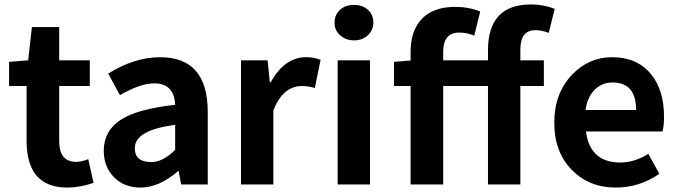

<svg xmlns="http://www.w3.org/2000/svg" viewBox="-20 -832 3057 866"><path d="M100 -196V-444H21V-553L107 -560L124 -710H247V-560H385V-444H247V-196Q247 -102 323 -102Q348 -102 378 -114L402 -7Q339 14 284 14Q100 14 100 -196Z M494 -33Q448 -80 448 -152Q448 -242 525 -292Q601 -341 770 -359Q766 -456 675 -456Q613 -456 521 -403L468 -500Q587 -574 702 -574Q917 -574 917 -327V0H797L786 -60H783Q697 14 614 14Q540 14 494 -33ZM770 -156V-269Q588 -245 588 -164Q588 -101 662 -101Q715 -101 770 -156Z M1067 -560H1187L1197 -461H1201Q1264 -574 1360 -574Q1397 -574 1426 -562L1400 -435Q1372 -444 1342 -444Q1256 -444 1213 -334V0H1067Z M1503 -560H1649V0H1503ZM1514 -673Q1489 -695 1489 -730Q1489 -766 1514 -788Q1538 -810 1577 -810Q1615 -810 1639 -788Q1664 -766 1664 -730Q1664 -696 1639 -673Q1615 -650 1577 -650Q1539 -650 1514 -673Z M2455 -684Q2421 -696 2395 -696Q2327 -696 2327 -608V-560H2433V-444H2327V0H2181V-444H1979V0H1832V-444H1757V-553L1832 -559V-598Q1832 -690 1879 -743Q1931 -801 2033 -801Q2094 -801 2146 -780L2119 -671Q2088 -685 2051 -685Q1979 -685 1979 -598V-560H2181V-605Q2181 -812 2375 -812Q2432 -812 2482 -792Z M2561 -64Q2480 -144 2480 -279Q2480 -410 2560 -495Q2636 -574 2741 -574Q2853 -574 2916 -498Q2975 -426 2975 -306Q2975 -262 2968 -239H2623Q2641 -99 2778 -99Q2842 -99 2904 -138L2954 -48Q2864 14 2758 14Q2638 14 2561 -64ZM2849 -336Q2849 -460 2743 -460Q2697 -460 2664 -429Q2629 -395 2621 -336Z"/></svg>

Font: Noto Sans Tobesmart edit
Style: Bold
Weight: 700
Designer: Ryoko NISHIZUKA  (kana & ideographs); Paul D. Hunt (Latin, Greek & Cyrillic); Wenlong ZHANG  (bopomofo); Sandoll Communi
Foundry: Adobe Systems Incorporated
Version: Version 1.005 Oct 7, 2021